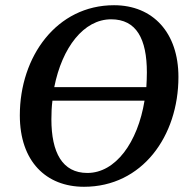

<svg xmlns="http://www.w3.org/2000/svg" viewBox="-20 -700 704 736"><path d="M302 16C525 16 664 -178 664 -405C664 -574 567 -680 417 -680C197 -680 56 -483 56 -258C56 -81 157 16 302 16ZM406 -626C503 -626 543 -551 543 -422C543 -403 542 -384 541 -366H188C218 -518 301 -626 406 -626ZM315 -37C219 -37 177 -115 177 -243C177 -267 178 -291 181 -314H534C508 -154 423 -37 315 -37Z"/></svg>

Font: Source Serif Pro Semibold
Style: Italic
Weight: 600
Italic angle: -12°
Designer: Frank Grießhammer
Foundry: Adobe Systems Incorporated
Version: Version 3.001;hotconv 1.0.111;makeotfexe 2.5.65597